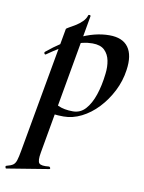

<svg xmlns="http://www.w3.org/2000/svg" viewBox="-156 -526 645 860"><g transform="rotate(10 166.5 -96.0)"><path d="M-67 275Q-70 276 -71.5 270Q-73 264 -69 263Q-49 258 -39.5 251.5Q-30 245 -25 229.5Q-20 214 -15 185L87 -386Q87 -389 99 -395.5Q111 -402 127.5 -412Q144 -422 157.5 -435.5Q171 -449 175 -464Q177 -468 182 -467Q187 -466 186 -462L73 178Q66 217 75.5 227Q85 237 120 233Q124 233 126 238Q128 243 123 244ZM145 1Q120 1 95.5 -2Q71 -5 57 -8L67 -70Q88 -54 115 -41.5Q142 -29 182 -29Q216 -29 239 -54.5Q262 -80 276.5 -123Q291 -166 297 -220Q301 -252 295.5 -280Q290 -308 271.5 -326Q253 -344 216 -344Q172 -344 125 -322.5Q78 -301 20 -260Q16 -256 12.5 -261Q9 -266 13 -270Q77 -323 147.5 -358Q218 -393 285 -393Q345 -393 371 -357Q397 -321 387 -253Q380 -202 356.5 -156Q333 -110 299.5 -74.5Q266 -39 226 -19Q186 1 145 1Z"/></g></svg>

Font: Cormorant Garamond Light
Style: Bold Italic
Weight: 700
Italic angle: -10°
Version: Version 4.001